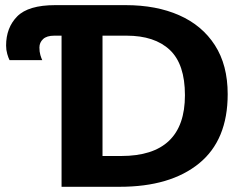

<svg xmlns="http://www.w3.org/2000/svg" viewBox="-20 -717 954 737"><path d="M439.5 0H216.3V-580.1H188.5Q159.2 -580.1 145.3 -566.9Q131.3 -553.7 131.3 -534.7Q131.3 -518.1 135 -505.6Q138.7 -493.2 142.1 -486.3H16.6Q12.2 -494.6 7.8 -510Q3.4 -525.4 3.4 -542Q3.4 -610.8 46.1 -654.1Q88.9 -697.3 191.9 -697.3H462.4Q580.1 -697.3 668 -658.4Q755.9 -619.6 804.9 -543.5Q854 -467.3 854 -355.5Q854 -179.2 743.9 -89.6Q633.8 0 439.5 0ZM373.5 -118.2H445.3Q689.9 -118.2 689.9 -351.6Q689.9 -470.7 631.8 -525.4Q573.7 -580.1 465.8 -580.1H373.5Z"/></svg>

Font: Lunasima
Style: Bold
Weight: 700
Designer: The DocRepair Project, Monotype Design Team
Foundry: Google
Version: Version 2.009